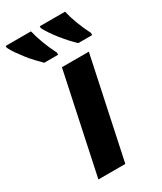

<svg xmlns="http://www.w3.org/2000/svg" viewBox="-239 -837 767 908"><g transform="rotate(-30 144.0 -383.0)"><path d="M18 0 134 -546H281L165 0ZM-46 -756V-766H92Q100 -732 114.5 -693.5Q129 -655 148 -618V-606H72Q57 -621 39.5 -639.5Q22 -658 6 -678.5Q-10 -699 -24 -719Q-38 -739 -46 -756ZM278 -766Q286 -732 300.5 -693.5Q315 -655 334 -618V-606H258Q226 -636 192 -678.5Q158 -721 140 -756V-766Z"/></g></svg>

Font: BC Sans
Style: Bold Italic
Weight: 700
Italic angle: -12°
Designer: Monotype Design Team
Province of B.C.
Foundry: Monotype Imaging Inc.
Version: Version 2.000;GOOG;noto-source:20170915:90ef993387c0